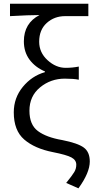

<svg xmlns="http://www.w3.org/2000/svg" viewBox="-20 -816 514 1041"><path d="M405.3 205.1 338.9 175.8Q372.1 134.8 382.8 116.7Q393.6 98.6 393.6 77.1Q393.6 51.8 367.2 37.6Q340.8 23.4 266.6 8.8Q168 -10.7 111.3 -59.6Q54.7 -108.4 54.7 -207Q54.7 -285.2 103.5 -344.7Q152.3 -404.3 223.6 -424.8V-428.7Q170.9 -451.2 140.1 -492.7Q109.4 -534.2 109.4 -591.8Q109.4 -690.4 194.3 -734.4Q136.7 -734.4 34.2 -728.5V-795.9H459V-728.5H333Q274.4 -728.5 233.4 -691.4Q192.4 -654.3 192.4 -589.8Q192.4 -531.2 237.8 -489.7Q283.2 -448.2 335.9 -448.2Q373 -448.2 407.2 -455.1V-383.8Q378.9 -389.6 331.1 -389.6Q254.9 -389.6 197.3 -342.3Q139.6 -294.9 139.6 -215.8Q139.6 -139.6 185.5 -105.5Q231.4 -71.3 317.4 -56.6Q401.4 -40 434.1 -16.1Q466.8 7.8 466.8 59.6Q466.8 120.1 405.3 205.1Z"/></svg>

Font: Gen Shin Gothic Normal
Style: Regular
Weight: 300
Designer: [Source Han Sans]
Ryoko NISHIZUKA  (kana & ideographs); Paul D. Hunt (Latin, Greek & Cyrillic); Wenlong ZHANG  (bopomofo
Version: Version 1.002.20150607